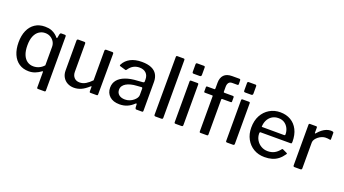

<svg xmlns="http://www.w3.org/2000/svg" viewBox="-65 -1397 3973 2218"><g transform="rotate(20 1921.5 -288.5)"><path d="M515 -530Q525 -530 528.5 -526Q532 -522 532 -512V150Q532 165 519 165H438Q426 165 426 150V-32Q426 -44 423 -46Q420 -48 410 -40Q384 -20 347 -5Q310 10 267 10Q198 10 148 -23.5Q98 -57 71 -119Q44 -181 44 -266Q44 -349 71 -410.5Q98 -472 149 -506Q200 -540 271 -540Q319 -540 351 -527.5Q383 -515 403.5 -498Q424 -481 436 -466Q445 -457 448 -469L456 -512Q459 -522 463 -526Q467 -530 476 -530ZM426 -349Q426 -382 409.5 -409.5Q393 -437 364.5 -454Q336 -471 298 -471Q258 -471 224.5 -449Q191 -427 171.5 -382Q152 -337 152 -267Q152 -199 170.5 -153.5Q189 -108 222 -85Q255 -62 298 -62Q336 -62 369 -77.5Q402 -93 426 -121Z M864 -70Q904 -70 939.5 -91.5Q975 -113 1009 -149V-513Q1009 -530 1028 -530H1100Q1116 -530 1116 -514L1114 -14Q1114 0 1102 0H1024Q1012 0 1012 -13V-69Q1012 -74 1009.5 -75.5Q1007 -77 1002 -72Q951 -26 909 -8Q867 10 823 10Q778 10 742.5 -9Q707 -28 686.5 -63Q666 -98 666 -145V-512Q666 -530 684 -530H757Q772 -530 772 -514V-167Q772 -124 796.5 -97Q821 -70 864 -70Z M1554 -60Q1519 -26 1477 -8Q1435 10 1383 10Q1305 10 1261 -30Q1217 -70 1217 -135Q1217 -190 1248.5 -229Q1280 -268 1341 -291Q1402 -314 1489 -318L1553 -323Q1560 -324 1564.5 -327Q1569 -330 1569 -338V-363Q1569 -412 1539.5 -440.5Q1510 -469 1458 -469Q1418 -469 1385 -451Q1352 -433 1327 -395Q1323 -390 1320 -388Q1317 -386 1310 -388L1242 -408Q1237 -410 1235.5 -413.5Q1234 -417 1239 -427Q1267 -481 1323.5 -510.5Q1380 -540 1462 -540Q1534 -540 1580.5 -519.5Q1627 -499 1649 -460.5Q1671 -422 1671 -370V-17Q1671 -7 1668 -3.5Q1665 0 1656 0H1589Q1581 0 1577.5 -5.5Q1574 -11 1573 -20L1571 -58Q1569 -74 1554 -60ZM1569 -249Q1569 -266 1555 -264L1501 -260Q1461 -258 1428 -249.5Q1395 -241 1371.5 -227Q1348 -213 1335 -193.5Q1322 -174 1322 -148Q1322 -109 1349.5 -86.5Q1377 -64 1424 -64Q1454 -64 1480.5 -74.5Q1507 -85 1526 -101Q1547 -118 1558 -136Q1569 -154 1569 -171V-249Z M1914 -19Q1914 -8 1909.5 -4Q1905 0 1893 0H1825Q1807 0 1807 -16L1809 -727Q1809 -742 1822 -742H1901Q1914 -742 1914 -727Z M2161 -19Q2161 -8 2156.5 -4Q2152 0 2141 0H2073Q2062 0 2058.5 -3.5Q2055 -7 2055 -16V-515Q2055 -530 2069 -530H2149Q2161 -530 2161 -516ZM2164 -636Q2164 -615 2144 -615H2070Q2059 -615 2055.5 -620Q2052 -625 2052 -634V-725Q2052 -742 2067 -742H2150Q2164 -742 2164 -726Z M2582 -530Q2589 -530 2592.5 -526.5Q2596 -523 2596 -517V-465Q2596 -454 2583 -454H2479Q2470 -454 2470 -445V-16Q2470 0 2457 0H2376Q2364 0 2364 -14V-446Q2364 -454 2357 -454H2267Q2255 -454 2255 -465V-517Q2255 -523 2258 -526.5Q2261 -530 2268 -530H2354Q2364 -530 2364 -542V-611Q2364 -674 2397 -708Q2430 -742 2496 -742H2585Q2600 -742 2600 -727L2601 -680Q2601 -675 2598 -671.5Q2595 -668 2588 -668H2524Q2495 -668 2481.5 -649.5Q2468 -631 2468 -600V-539Q2468 -530 2478 -530H2582ZM2794 -19Q2794 -8 2789.5 -4Q2785 0 2774 0H2706Q2695 0 2691.5 -3.5Q2688 -7 2688 -16V-515Q2688 -530 2702 -530H2782Q2794 -530 2794 -516ZM2797 -636Q2797 -615 2777 -615H2703Q2692 -615 2688.5 -620Q2685 -625 2685 -634V-725Q2685 -742 2700 -742H2783Q2797 -742 2797 -726Z M3016 -228Q3016 -183 3037.5 -146.5Q3059 -110 3095.5 -88.5Q3132 -67 3177 -67Q3223 -67 3259 -86Q3295 -105 3325 -145Q3328 -149 3331 -149.5Q3334 -150 3340 -147L3391 -123Q3402 -118 3393 -107Q3365 -66 3331.5 -40Q3298 -14 3257 -2Q3216 10 3166 10Q3090 10 3032 -24Q2974 -58 2940.5 -119Q2907 -180 2907 -259Q2907 -346 2941 -408.5Q2975 -471 3033.5 -505.5Q3092 -540 3164 -540Q3238 -540 3293.5 -507.5Q3349 -475 3380 -414Q3411 -353 3411 -266Q3411 -257 3409 -250.5Q3407 -244 3396 -244H3026Q3021 -244 3018.5 -239.5Q3016 -235 3016 -228ZM3289 -307Q3300 -307 3303 -310Q3306 -313 3306 -321Q3306 -359 3289.5 -393Q3273 -427 3242.5 -448Q3212 -469 3167 -469Q3120 -469 3086.5 -446.5Q3053 -424 3035.5 -387Q3018 -350 3018 -308Z M3533 0Q3525 0 3521 -4Q3517 -8 3517 -16V-515Q3517 -530 3530 -530H3607Q3619 -530 3619 -517V-454Q3619 -448 3622.5 -447Q3626 -446 3630 -451Q3655 -481 3680.5 -500.5Q3706 -520 3732 -530Q3758 -540 3784 -540Q3819 -540 3819 -526V-448Q3819 -436 3808 -438Q3796 -441 3782.5 -442Q3769 -443 3755 -443Q3734 -443 3711 -434Q3688 -425 3668.5 -409.5Q3649 -394 3636 -375Q3623 -356 3623 -336V-17Q3623 0 3604 0H3533Z"/></g></svg>

Font: Libre Franklin Thin Medium
Style: Regular
Weight: 500
Version: Version 3.000